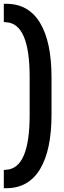

<svg xmlns="http://www.w3.org/2000/svg" viewBox="-32 -817 337 1010"><path d="M239 -214Q239 -27 178.5 73Q118 173 1 173H-12V77L0 76Q124 70 124 -212V-412Q124 -694 0 -700L-12 -701V-797H1Q118 -797 178.5 -697Q239 -597 239 -410Z"/></svg>

Font: Teko Medium
Style: Regular
Weight: 500
Designer: Manushi Parikh, Jonny Pinhorn
Foundry: Indian Type Foundry
Version: Version 1.106;PS 1.0;hotconv 1.0.78;makeotf.lib2.5.61930; tt